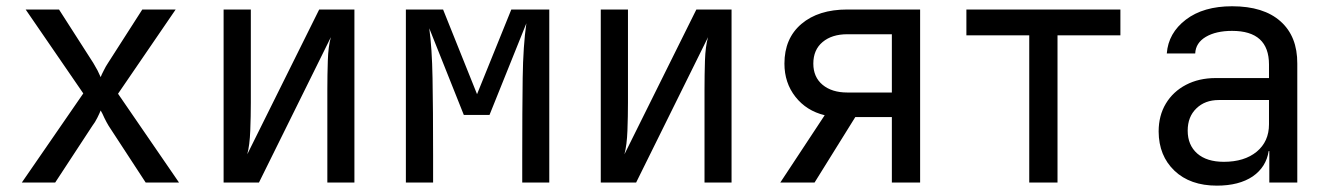

<svg xmlns="http://www.w3.org/2000/svg" viewBox="-20 -580 4234 610"><path d="M49.3 0 244.6 -283.2 61.5 -549.8H167.5L276.4 -379.9Q283.2 -368.7 290 -356Q296.4 -342.8 299.8 -335Q302.7 -342.8 309.6 -356Q315.9 -369.1 323.2 -379.9L432.1 -549.8H538.1L355 -282.2L548.8 0H442.9L325.2 -180.2Q318.4 -191.4 311.5 -205.6Q305.2 -220.2 299.8 -229Q296.4 -220.2 289.1 -205.6Q281.7 -190.9 273.4 -180.2L155.3 0Z M690.4 0V-549.8H776.9V-253.9Q776.9 -210.9 775.1 -165Q773.4 -119.1 765.6 -89.8L994.1 -549.8H1106V0H1020V-296.9Q1020 -340.8 1021.5 -387Q1022.9 -433.1 1031.2 -461.9L802.7 0Z M1269.5 0V-549.8H1387.7L1495.6 -280.8L1604.5 -549.8H1725.1V0H1639.2V-85Q1639.2 -228 1640.6 -332Q1642.1 -436 1652.3 -505.9L1535.2 -214.8H1453.6L1343.8 -490.2Q1352.5 -428.2 1354.2 -332Q1356 -235.8 1356 -85V0Z M1888.7 0V-549.8H1975.1V-253.9Q1975.1 -210.9 1973.4 -165Q1971.7 -119.1 1963.9 -89.8L2192.4 -549.8H2304.2V0H2218.3V-296.9Q2218.3 -340.8 2219.7 -387Q2221.2 -433.1 2229.5 -461.9L2001 0Z M2459 0 2600.1 -213.9Q2542 -228 2507.1 -272.5Q2472.2 -316.9 2472.2 -377.9Q2472.2 -458 2526.1 -503.9Q2580.1 -549.8 2671.9 -549.8H2903.3V0H2813.5V-208H2697.3L2567.9 0ZM2671.9 -286.1H2813.5V-471.2H2671.9Q2623 -471.2 2593.5 -446.5Q2564 -421.9 2564 -377.9Q2564 -335 2593.5 -310.5Q2623 -286.1 2671.9 -286.1Z M3250 0V-467.8H3050.3V-549.8H3539.6V-467.8H3339.8V0Z M3846.2 9.8Q3761.2 9.8 3711.4 -37.6Q3661.6 -85 3661.1 -162.1Q3661.1 -212.9 3684.1 -251Q3707 -289.1 3748 -310.5Q3789.1 -332 3842.3 -332H4011.7V-375Q4011.7 -481.9 3894.5 -481.9Q3843.3 -481.9 3811 -462.9Q3778.8 -443.8 3777.3 -410.2H3687Q3691.9 -475.1 3747.6 -517.6Q3803.2 -560.1 3894.5 -560.1Q3994.6 -560.1 4048.3 -512.2Q4102.1 -464.4 4101.6 -377.9V0H4012.7V-100.1H4010.7Q4002.9 -49.3 3960 -19.5Q3916.5 9.8 3846.2 9.8ZM3868.2 -65.9Q3933.6 -65.9 3972.7 -98.1Q4011.7 -130.4 4011.7 -185.1V-262.2H3852.1Q3808.1 -262.2 3780.8 -235.4Q3753.4 -209 3753.4 -165Q3753.4 -119.1 3783.7 -92.3Q3814 -65.9 3868.2 -65.9Z"/></svg>

Font: UDEV Gothic 35
Style: Regular
Weight: 400
Version: v2.1.0; ttfautohint (v1.8.4.7-5d5b-dirty) -l 6 -r 45 -G 200 